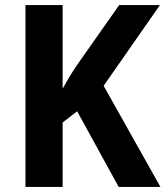

<svg xmlns="http://www.w3.org/2000/svg" viewBox="-20 -734 650 754"><path d="M610 0H446L283 -297L226 -253V0H80V-714H226V-386Q237 -406 250.5 -428.5Q264 -451 280 -475L448 -714H608L387 -397Z"/></svg>

Font: Noto Sans SemiCondensed
Style: Regular
Weight: 400
Width: 4
Version: Version 2.013